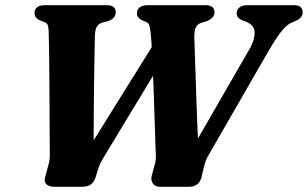

<svg xmlns="http://www.w3.org/2000/svg" viewBox="-20 -720 1186 740"><path d="M581.5 -565.1 617.9 -507.4 384.7 -122.1Q375.6 -107.6 369.5 -96.1Q363.4 -84.6 358 -67.6L348.4 -36.6Q342.5 -18.8 330.6 -9.4Q318.7 0 293.2 0H192.4Q168.6 0 158.6 -10Q148.6 -20 154.7 -40.4L166.3 -83.2Q169.5 -94 171.1 -105.7Q172.6 -117.4 171.9 -133.2Q171.6 -148.8 171.6 -180.8Q171.5 -212.9 171.2 -255.1Q170.9 -297.4 170.7 -344.6Q170.5 -391.8 170.1 -438.4Q169.7 -484.9 169.2 -525.6Q168.6 -566.3 167.7 -594.8Q167.6 -609.9 165 -620.5Q162.3 -631.1 150.7 -635.1L137.4 -640Q125.1 -645.1 119.1 -652.1Q113.1 -659.1 113.1 -670.2Q113.1 -684 123.2 -692Q133.4 -700 153.1 -700H390.3Q410.5 -700 418.3 -692.7Q426.1 -685.3 426.1 -672.8Q426.1 -661.5 418.9 -652.9Q411.7 -644.3 398.7 -639.3L375.8 -633.1Q360 -628.7 353.3 -617.2Q346.6 -605.7 345.7 -583.4Q345.3 -564.7 344.7 -533.8Q344.2 -502.8 343.5 -463.5Q342.8 -424.2 342.3 -379.4Q341.9 -334.6 341.4 -287.7Q341 -240.9 340.9 -195.1Q340.9 -149.3 341.3 -108.3L292.5 -101.4ZM892.2 -668.3Q892.2 -682.3 902.7 -691.2Q913.2 -700 932.5 -700H1112.1Q1131.7 -700 1139.1 -692.3Q1146.5 -684.6 1146.5 -672.2Q1146.5 -651.3 1119.8 -639.6L1102.4 -632.1Q1088.3 -625.5 1074.1 -610.2Q1060 -594.8 1045.5 -572.9Q1031.1 -550.9 1015.4 -524.3L786.7 -127.2Q778.1 -113.7 773.4 -101Q768.7 -88.4 764.4 -70L756.9 -38.5Q753 -19.8 740.2 -9.9Q727.5 0 709.1 0H597.6Q578.5 0 569.1 -13Q559.7 -26 565.5 -45.4L574.2 -78Q577.4 -88.1 579.4 -98.4Q581.5 -108.8 580.7 -119.3Q579.9 -141.1 578.6 -177.4Q577.4 -213.7 576 -258.4Q574.6 -303.2 572.9 -351.3Q571.2 -399.4 569.3 -445.2Q567.4 -491 565.3 -529.8Q563.3 -568.6 560.6 -593.8Q558.6 -613.5 555.3 -622.9Q552.1 -632.3 541.5 -636L526.9 -642.2Q518.2 -646.4 513 -653Q507.8 -659.5 507.8 -667.5Q507.8 -683.1 518.4 -691.6Q529.1 -700 548.7 -700H772.7Q788.9 -700 797.8 -693.3Q806.8 -686.5 806.8 -672.1Q806.8 -660.7 798.9 -652.6Q791 -644.5 778.3 -638.7L755.4 -631.9Q739.3 -626.2 733.9 -612.9Q728.5 -599.5 729 -573.2Q729.5 -556.4 730.6 -523.5Q731.8 -490.6 733.2 -447.9Q734.7 -405.2 736.2 -357.8Q737.7 -310.4 739.5 -263.8Q741.4 -217.3 743.3 -176.9Q745.3 -136.5 747 -107.9L699.4 -110.7L943.4 -534Q962.2 -567.8 961.4 -595Q960.7 -622.1 931 -635.2L910.2 -643.3Q892.2 -651.9 892.2 -668.3Z"/></svg>

Font: Fraunces
Style: Italic
Weight: 900
Italic angle: -16°
Version: Version 1.000;[0bf87f6ff]